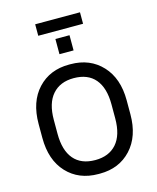

<svg xmlns="http://www.w3.org/2000/svg" viewBox="-143 -1090 975 1196"><g transform="rotate(-15 345.0 -491.5)"><path d="M201 -993H490V-919H201ZM390 -872V-774H299V-872ZM341 10Q215 10 138 -72.5Q61 -155 61 -298V-388Q61 -531 138 -613.5Q215 -696 339 -696H349Q474 -696 551.5 -613Q629 -530 629 -388V-298Q629 -156 552 -73Q475 10 351 10ZM345 -79Q433 -79 482 -134.5Q531 -190 531 -298V-388Q531 -495 483.5 -551Q436 -607 345 -607Q257 -607 208 -551Q159 -495 159 -388V-298Q159 -191 206.5 -135Q254 -79 345 -79Z"/></g></svg>

Font: Chivo
Style: Regular
Weight: 400
Designer: Hector Gatti
Foundry: Omnibus-Type
Version: Version 1.007;PS 001.007;hotconv 1.0.88;makeotf.lib2.5.64775